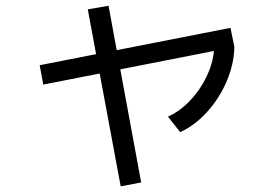

<svg xmlns="http://www.w3.org/2000/svg" viewBox="-20 -617 978 678"><path d="M120.1 -386.7 319.3 -425.8 290 -584 363.3 -596.7 392.1 -439.9 793.9 -518.6 807.6 -451.2Q806.6 -392.1 781 -331.3Q755.4 -270.5 711.7 -222.2Q668 -173.8 616.2 -150.4L573.2 -205.1Q615.2 -224.1 650.6 -261.2Q686 -298.3 708.5 -344.5Q731 -390.6 735.4 -437L404.8 -372.1L478.5 27.3L406.2 41L332 -357.4L132.8 -318.4Z"/></svg>

Font: Pretendard JP
Style: Regular
Weight: 400
Designer: Base glyphs from Inter by Rasmus Andersson; Hangeul glyphs from Noto Sans CJK(Source Han Sans) by Jang Soo-young and Kan
Foundry: Kil Hyung-jin
Version: Version 1.309